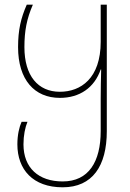

<svg xmlns="http://www.w3.org/2000/svg" viewBox="-20 -548 553 818"><path d="M247 250C374 250 435 159 435 11V-528H409V-370C409 -214 324 -157 235 -157C142 -157 84 -225 84 -347C84 -417 94 -468 120 -528H94C69 -471 57 -421 57 -347C57 -208 127 -131 235 -131C319 -131 382 -174 409 -252H411C410 -217 409 -163 409 -127V10C409 141 358 225 247 225C144 225 80 167 80 67C80 29 87 -5 97 -29H72C62 -7 54 27 54 67C54 174 120 250 247 250Z"/></svg>

Font: Noto Sans Georgian SemiCondensed Thin
Style: Regular
Weight: 100
Width: 4
Designer: Monotype Design Team, Akaki Razmadze
Foundry: Google LLC
Version: Version 2.005